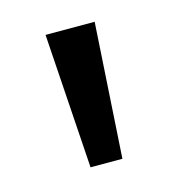

<svg xmlns="http://www.w3.org/2000/svg" viewBox="-54 -847 326 355"><g transform="rotate(-15 109.0 -670.0)"><path d="M156 -799 140 -541H79L62 -799Z"/></g></svg>

Font: Noto Sans Sinhala UI ExtraCondensed
Style: Regular
Weight: 400
Width: 2
Designer: Jelle Bosma - Monotype Design Team
Foundry: Monotype Imaging Inc.
Version: Version 2.006; ttfautohint (v1.8.4.7-5d5b)